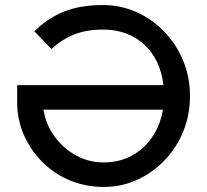

<svg xmlns="http://www.w3.org/2000/svg" viewBox="-20 -730 820 760"><path d="M390 10Q322 10 261.5 -14Q201 -38 154.5 -82Q108 -126 79.5 -185Q51 -244 48 -313V-393H627Q615 -495 550.5 -554Q486 -613 387 -613Q324 -613 275 -594Q226 -575 184 -536L116 -606Q171 -660 235.5 -685Q300 -710 387 -710Q458 -710 520.5 -682Q583 -654 630.5 -604.5Q678 -555 705 -490Q732 -425 732 -350Q732 -275 705.5 -210Q679 -145 631.5 -95.5Q584 -46 522.5 -18Q461 10 390 10ZM390 -87Q451 -87 500 -113Q549 -139 581.5 -186Q614 -233 625 -296H152Q162 -236 196.5 -189Q231 -142 281.5 -114.5Q332 -87 390 -87Z"/></svg>

Font: Lexend
Style: Regular
Weight: 400
Designer: Bonnie Shaver-Troup, Thomas Jockin
Foundry: Lexend
Version: Version 1.007; ttfautohint (v1.8.3)